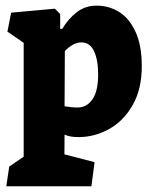

<svg xmlns="http://www.w3.org/2000/svg" viewBox="-20 -479 540 681"><path d="M209 -1.5 208.5 68.4 315.4 96.2 304.2 181.6H2.4L12.7 111.8L64 76.7V-327.1L6.3 -366.7L19.5 -434.1L174.8 -448.2L193.4 -429.2V-376.5H200.7Q222.2 -412.6 252.4 -435.8Q282.7 -459 322.3 -459Q365.7 -459 401.9 -437Q438 -415 460.4 -366.9Q482.9 -318.8 482.9 -244.1Q482.9 -162.6 450.2 -105.7Q417.5 -48.8 366 -20.8Q314.5 7.3 258.3 7.3Q228 7.3 209 -1.5ZM210 -297.9 209 -102.1Q232.9 -97.7 254.9 -97.7Q288.1 -97.7 308.1 -127Q328.1 -156.2 328.1 -214.4Q328.1 -266.6 313.5 -297.6Q298.8 -328.6 268.6 -328.6Q239.7 -328.6 210 -297.9Z"/></svg>

Font: Neuton ExtraBold
Style: Regular
Weight: 800
Designer: Brian M Zick
Foundry: Brian M Zick
Version: Version 1.560